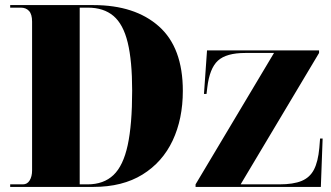

<svg xmlns="http://www.w3.org/2000/svg" viewBox="-20 -734 1298 754"><path d="M20 0V-10H70Q87 -10 96.5 -25.5Q106 -41 106 -65V-649Q106 -678 94 -691Q82 -704 62 -704H20V-714H347Q510 -714 604 -630.5Q698 -547 698 -377Q698 -267 658 -182Q618 -97 539.5 -48.5Q461 0 347 0ZM324 -10Q387 -10 425.5 -46.5Q464 -83 481.5 -164Q499 -245 499 -378Q499 -495 481.5 -567Q464 -639 425.5 -671.5Q387 -704 325 -704H293V-10ZM748 0V-10L1056 -526H943Q869 -526 836 -496Q803 -466 794 -390L791 -365H781L793 -536H1233V-526L925 -10H1077Q1132 -10 1164.5 -23.5Q1197 -37 1213 -68Q1229 -99 1234 -153L1237 -190H1247L1240 0Z"/></svg>

Font: Noto Serif Display SemiCondensed Black
Style: Regular
Weight: 900
Width: 4
Designer: Monotype Design Team
Foundry: Monotype Imaging Inc.
Version: Version 2.009